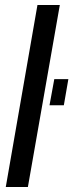

<svg xmlns="http://www.w3.org/2000/svg" viewBox="-20 -744 292 764"><path d="M3 0 129 -724H218L91 0ZM177 -325 196 -429H252L234 -325Z"/></svg>

Font: Archivo ExtraCondensed Medium
Style: Italic
Weight: 500
Width: 2
Italic angle: -10°
Designer: Hector Gatti
Foundry: Omnibus-Type
Version: Version 2.001